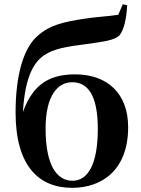

<svg xmlns="http://www.w3.org/2000/svg" viewBox="-20 -877 669 913"><path d="M322.7 16.2C465.2 16.2 589.4 -68.8 589.4 -272C589.4 -433.8 489.4 -523.4 337 -523.4C202.2 -523.4 127.6 -465.1 82.2 -324.6L87.7 -322.6C95.4 -491.7 131.1 -573.4 188.8 -613.6C237.2 -645.8 291.6 -654.9 394.9 -667.9C468.4 -678.9 523.3 -684 548.1 -709C568.9 -734.1 580.8 -784 584.9 -851.7L564 -856.9L542.3 -806.6C494.3 -799.3 430.6 -796 379.5 -787.7C282.6 -772.7 215.8 -758 158.7 -706.3C88.8 -645.7 54.1 -511.7 54.1 -342.3C54.1 -85.1 167 16.2 322.7 16.2ZM324.9 -17.5C249.8 -17.5 196.8 -91.2 196.8 -266C196.8 -420.4 253 -486 323.4 -486C396.6 -486 445.1 -425.7 445.1 -264.3C445.1 -98.1 399.3 -17.5 324.9 -17.5Z"/></svg>

Font: Source Han Serif TW VF
Style: Regular
Weight: 250
Designer: Ryoko NISHIZUKA 西塚涼子 (kana & ideographs); Frank Grießhammer (Latin, Greek & Cyrillic); Wenlong ZHANG 张文龙 (bopomofo); San
Foundry: Adobe
Version: Version 2.002;hotconv 1.1.0;makeotfexe 2.6.0